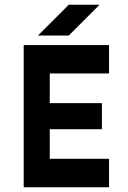

<svg xmlns="http://www.w3.org/2000/svg" viewBox="-20 -790 540 810"><path d="M400 -770H270L140 -640H270ZM80 -600H440V-480H190V-355H410V-245H190V-120H440V0H80Z"/></svg>

Font: Gauge Heavy
Style: Bold
Weight: 900
Designer: Daniel Pimley
Foundry: Daniel Pimley
Version: Version 1.003;PS 001.001;hotconv 1.0.56